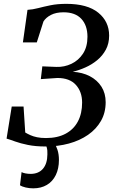

<svg xmlns="http://www.w3.org/2000/svg" viewBox="-20 -772 620 1023"><path d="M223 8.5Q169 8.5 128.8 0.2Q88.5 -8 60.5 -18.2Q32.5 -28.5 15 -33.5L42.5 -204.5H105.5L114.5 -66Q127 -58.5 142 -51.8Q157 -45 177.2 -40.8Q197.5 -36.5 225 -36.5Q287 -36.5 330 -59.8Q373 -83 395.2 -125.2Q417.5 -167.5 417.5 -225.5Q417.5 -283 384.2 -319.8Q351 -356.5 286 -356.5L197.5 -350.5L205.5 -418.5L280 -415.5Q322.5 -414 360.5 -432Q398.5 -450 422.2 -486.2Q446 -522.5 446 -576Q446 -636.5 413.5 -671.5Q381 -706.5 318.5 -706.5Q278.5 -706.5 251.5 -692.5Q224.5 -678.5 211.5 -657.5L176 -546H102L126.5 -719.5Q154 -721 183.5 -728.8Q213 -736.5 249.5 -744Q286 -751.5 333.5 -751.5Q445.5 -751.5 503.5 -704.5Q561.5 -657.5 561.5 -582.5Q561.5 -540 544 -507.5Q526.5 -475 498 -451.5Q469.5 -428 435.2 -412.8Q401 -397.5 367.5 -389.5Q419.5 -386.5 459 -365.8Q498.5 -345 520.8 -309.8Q543 -274.5 543 -227.5Q543 -171.5 518 -127.8Q493 -84 449 -53.5Q405 -23 347 -7.2Q289 8.5 223 8.5ZM244.5 -14.5 268 -12.5Q278.5 2.5 286.2 26.2Q294 50 294 80Q294 126.5 277.2 160.8Q260.5 195 229.8 213.2Q199 231.5 157 231.5Q137 231.5 117.2 227Q97.5 222.5 86.5 215L95 145Q101.5 149 115.2 151.8Q129 154.5 144 154.5Q186 154 209 127Q232 100 232.5 51Q233.5 28.5 229 13.5Q224.5 -1.5 220 -12.5Z"/></svg>

Font: Merriweather 60pt Medium
Style: Italic
Weight: 500
Italic angle: -7.8°
Version: Version 2.101